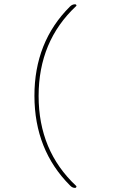

<svg xmlns="http://www.w3.org/2000/svg" viewBox="-20 -790 540 920"><path d="M339.8 110.4Q326.2 110.4 315.4 98.6Q145.5 -71.3 145 -330.1Q144.5 -588.9 315.4 -758.8Q326.2 -769.5 339.8 -769.5Q343.8 -769.5 345.7 -766.1Q347.7 -762.7 344.7 -760.7Q165 -592.8 165 -330.1Q165 -67.4 344.7 100.6Q347.7 102.5 345.7 106.4Q343.8 110.4 339.8 110.4Z"/></svg>

Font: Rounded Mgen+ 1m thin
Style: Regular
Weight: 100
Designer: [Source Han Sans]
Ryoko NISHIZUKA  (kana & ideographs); Paul D. Hunt (Latin, Greek & Cyrillic); Wenlong ZHANG  (bopomofo
Version: Version 1.059.20150602